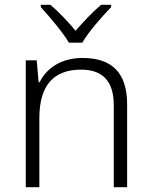

<svg xmlns="http://www.w3.org/2000/svg" viewBox="-20 -785 636 805"><path d="M269 -606H325C349 -649 408 -716 446 -755V-765H404C368 -735 329 -693 297 -656C266 -693 227 -735 191 -765H151V-755C187 -716 244 -649 269 -606ZM326 -542C236 -542 175 -499 146 -440H142L134 -532H88V0H145V-290C145 -425 203 -493 320 -493C409 -493 457 -446 457 -344V0H513V-348C513 -482 447 -542 326 -542Z"/></svg>

Font: Noto Sans Gurmukhi Light
Style: Regular
Weight: 300
Designer: Jelle Bosma - Monotype Design Team
Foundry: Monotype Imaging Inc.
Version: Version 2.004